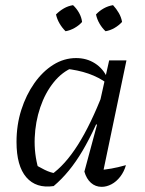

<svg xmlns="http://www.w3.org/2000/svg" viewBox="-20 -718 560 744"><path d="M188 3Q120 13 82 -31Q44 -75 44 -168Q44 -234 62.5 -292Q81 -350 113 -395.5Q145 -441 186.5 -467Q228 -493 275 -493Q316 -493 348 -472.5Q380 -452 396 -416L395 -395Q332 -442 231 -452L264 -457Q221 -440 188 -399Q155 -358 136 -302Q117 -246 114.5 -184Q112 -122 129 -63L108 -85Q131 -71 153 -60Q175 -49 200 -45L177 -40Q232 -78 282 -157Q332 -236 380 -360L398 -346Q350 -219 300 -134Q250 -49 188 3ZM374 -25 360 -59Q386 -60 412.5 -65Q439 -70 468 -78Q461 -53 446 -33.5Q431 -14 412 -4Q393 6 374 6Q350 6 332.5 -9.5Q315 -25 307 -53L356 -235L348 -237L403 -484H470ZM263 -698Q277 -685 286.5 -668Q296 -651 298 -633Q287 -620 269.5 -610Q252 -600 234 -597Q220 -611 210.5 -627.5Q201 -644 197 -662Q211 -676 227.5 -685.5Q244 -695 263 -698ZM418 -698Q431 -684 440.5 -667.5Q450 -651 453 -633Q440 -619 423.5 -609.5Q407 -600 389 -597Q376 -609 366 -626Q356 -643 352 -662Q365 -676 382 -685.5Q399 -695 418 -698Z"/></svg>

Font: Piazzolla 24pt
Style: Italic
Weight: 400
Italic angle: -11.3°
Designer: Juan Pablo del Peral
Foundry: Huerta Tipografica
Version: Version 2.005